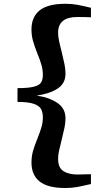

<svg xmlns="http://www.w3.org/2000/svg" viewBox="-20 -828 564 988"><path d="M142 8.5Q142 -23.5 150 -51.5Q158 -79.5 173 -116Q187 -151.5 193.8 -175Q200.5 -198.5 200.5 -224Q200.5 -250 191.2 -267Q182 -284 153.5 -293.8Q125 -303.5 70 -303.5V-374.5Q126 -374.5 154.2 -381.8Q182.5 -389 191.5 -403.5Q200.5 -418 200.5 -443Q200.5 -469 193.5 -493.5Q186.5 -518 172.5 -552Q157.5 -590 149.8 -617.5Q142 -645 142 -676.5Q142 -741 184.2 -774.8Q226.5 -808.5 317 -808.5Q349.5 -808.5 377 -803.5Q404.5 -798.5 448 -788V-739Q422.5 -740.5 378.5 -740.5Q279 -740.5 279 -660Q279 -641 283.8 -618Q288.5 -595 297 -563Q307 -521.5 312 -496.8Q317 -472 317 -448.5Q317 -398.5 276 -372Q235 -345.5 168.5 -336Q233.5 -327 275.2 -298.5Q317 -270 317 -219.5Q317 -196 312 -171.8Q307 -147.5 297 -107Q287.5 -70.5 283.2 -49.8Q279 -29 279 -10.5Q279 35 306.2 52.5Q333.5 70 378.5 70Q397 70 448 68.5V119Q403 129.5 375.8 134.5Q348.5 139.5 316.5 139.5Q226 139.5 184 106Q142 72.5 142 8.5Z"/></svg>

Font: Merriweather Text
Style: Bold
Weight: 700
Designer: Eben Sorkin
Foundry: Eben Sorkin
Version: Version 2.100